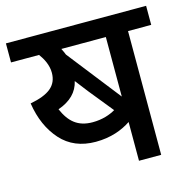

<svg xmlns="http://www.w3.org/2000/svg" viewBox="-95 -715 800 808"><g transform="rotate(-15 305.5 -311.0)"><path d="M610.8 -539.1V-622.1H0V-539.1H122.1C139.2 -516.1 154.8 -486.3 154.8 -453.1C154.8 -396 116.7 -366.7 35.2 -351.1C45.4 -283.7 69.8 -229 107.4 -187C145 -145 195.8 -124 258.8 -124C324.7 -124 375.5 -143.6 413.1 -168.9V0H509.8V-539.1ZM413.1 -279.8 231.9 -511.2C228.5 -519.5 224.6 -528.8 219.2 -539.1H413.1ZM367.2 -232.9C343.3 -218.8 309.6 -207 267.1 -207C203.1 -207 167.5 -238.3 142.1 -296.9C196.3 -315.9 228.5 -348.1 238.8 -394C254.4 -374 269 -355 282.2 -337.9Z"/></g></svg>

Font: Noto Reveo Sans
Style: Regular
Weight: 500
Designer: Monotype Design Team
Foundry: Monotype Imaging Inc.
Version: Version 2.007